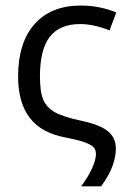

<svg xmlns="http://www.w3.org/2000/svg" viewBox="-20 -465 461 683"><path d="M122.1 -193.4Q122.1 -136.7 134.3 -109.4Q146.5 -82 176 -65.4Q205.6 -48.8 272.5 -34.7Q335.9 -21 364 2Q392.1 24.9 392.1 64Q392.1 92.3 380.6 124.5Q369.1 156.7 339.8 197.8H268.6Q293 165.5 307.1 134.5Q321.3 103.5 321.3 83Q321.3 66.4 311 57.1Q300.8 47.9 277.8 40Q254.9 32.2 214.8 24.4Q127.9 8.8 86.2 -45.4Q44.4 -99.6 44.4 -192.4Q44.4 -313.5 103 -379.4Q161.6 -445.3 267.6 -445.3Q301.8 -445.3 335.2 -438.5Q368.7 -431.6 393.6 -420.4L369.6 -356.9Q313 -379.4 265.1 -379.4Q192.4 -379.4 157.2 -334.2Q122.1 -289.1 122.1 -193.4Z"/></svg>

Font: XL-Viking
Style: Regular
Weight: 400
Foundry: Ascender Corporation
Version: Version 1.10 March 23, 2015